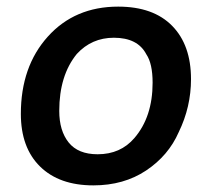

<svg xmlns="http://www.w3.org/2000/svg" viewBox="-20 -550 628 580"><path d="M275 -84Q216 -84 187.5 -119.5Q159 -155 159 -215Q159 -322 212 -387Q257 -436 324 -436Q396 -436 422 -386Q441 -358 441 -300Q441 -197 386 -133Q344 -84 275 -84ZM262 10Q354 10 421.5 -35Q489 -80 520 -151Q557 -227 557 -311Q557 -414 500 -472Q443 -530 337 -530Q206 -530 124.5 -439.5Q43 -349 43 -206Q43 -104 101 -47Q159 10 262 10Z"/></svg>

Font: Brisa Sans Medium
Style: Italic
Weight: 600
Italic angle: -8°
Designer: Dalton Maag Ltd
Foundry: Dalton Maag Ltd
Version: Version 1.101;July 10, 2019;FontCreator 11.5.0.2425 64-bit